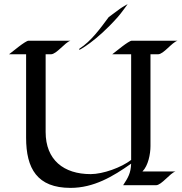

<svg xmlns="http://www.w3.org/2000/svg" viewBox="-20 -901 884 934"><path d="M621 -703C606 -703 542 -649 526 -637H618V-123C570 -86 481 -54 421 -54C290 -54 202 -123 202 -259V-637H228C255 -637 296 -695 323 -703H119C104 -703 40 -649 24 -637H107V-231C107 -81 161 13 323 13C436 13 529 -42 618 -105C616 -59 604 -38 579 0H739C766 0 807 -59 834 -67H673C701 -95 712 -152 712 -190V-637H749C776 -637 816 -695 844 -703ZM601 -881C601 -881 577 -868 566 -860C560 -856 511 -820 509 -818C468 -763 424 -701 366 -664C365 -663 366 -658 366 -658C366 -658 446 -698 552 -817C570 -837 601 -881 601 -881Z"/></svg>

Font: Fondamento
Style: Regular
Weight: 400
Designer: Astigmatic (AOETI)
Foundry: Astigmatic (AOETI)
Version: Version 1.001